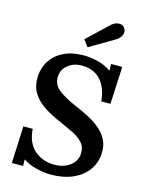

<svg xmlns="http://www.w3.org/2000/svg" viewBox="-140 -1036 868 1136"><g transform="rotate(15 294.5 -468.0)"><path d="M284 16Q246 16 198.5 5Q151 -6 113 -31L114 9H45L55 -218H112Q118 -132 168 -89Q218 -46 291 -46Q346 -46 385 -75Q424 -104 426 -150Q428 -190 404 -216.5Q380 -243 341.5 -261.5Q303 -280 263 -298Q205 -322 158 -352Q111 -382 84.5 -424.5Q58 -467 61 -530Q63 -559 75.5 -591.5Q88 -624 115 -652Q142 -680 186 -698Q230 -716 295 -716Q334 -716 380.5 -704.5Q427 -693 462 -667L461 -709H529L518 -480H462Q455 -560 413.5 -607.5Q372 -655 296 -655Q247 -655 212.5 -627Q178 -599 176 -558Q173 -507 213 -475.5Q253 -444 326 -413Q364 -397 403 -377Q442 -357 475 -330.5Q508 -304 527.5 -267.5Q547 -231 544 -182Q541 -123 508 -78.5Q475 -34 418 -9Q361 16 284 16ZM300 -768 270 -809 394 -927Q418 -950 443 -951.5Q468 -953 480 -935Q493 -916 484.5 -893.5Q476 -871 448 -855Z"/></g></svg>

Font: Lora SemiBold
Style: Italic
Weight: 600
Italic angle: -3°
Designer: Olga Karpushina, Alexei Vanyashin (Cyrillic)
Foundry: Cyreal
Version: Version 3.011; ttfautohint (v1.8.4.7-5d5b)